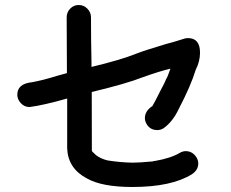

<svg xmlns="http://www.w3.org/2000/svg" viewBox="-20 -716 920 766"><path d="M508 30Q387 30 327 -4Q251 -44 248 -124V-323Q153 -296 98 -289Q77 -289 63 -304.5Q49 -320 49 -338Q49 -382 108 -388Q152 -396 206 -413L246 -424L247 -425L246 -647Q246 -667 260 -681.5Q274 -696 294 -696Q314 -696 328.5 -681.5Q343 -667 343 -647Q343 -557 345 -467V-449Q462 -477 524 -502Q557 -515 641 -540Q679 -550 716 -562Q723 -564 730 -564Q778 -564 778 -506Q778 -471 761 -438Q742 -375 693 -281Q669 -230 632 -204Q620 -197 608 -197Q579 -197 565 -221Q558 -233 558 -245Q558 -273 588 -293Q592 -298 620 -354Q639 -389 644 -403Q647 -405 660 -442Q620 -433 550 -408Q484 -382 346 -349Q346 -119 346.5 -115Q347 -111 357 -103Q360 -100 362.5 -97.5Q365 -95 366 -95Q382 -83 409 -76Q459 -68 509 -67Q534 -67 589 -72Q595 -74 599 -74Q662 -85 697 -106Q709 -113 721 -113Q748 -113 764 -88Q771 -76 771 -64Q771 -38 746 -21Q664 30 508 30Z"/></svg>

Font: Bad Comic
Style: Regular
Weight: 400
Designer: GGBotNet
Foundry: f0n7
Version: 0.9